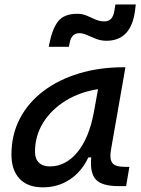

<svg xmlns="http://www.w3.org/2000/svg" viewBox="-20 -821 626 852"><path d="M169.4 10.3Q103 10.3 66.9 -27.8Q30.8 -65.9 30.8 -135.3Q30.8 -223.1 68.1 -294.7Q105.5 -366.2 172.9 -417Q240.2 -467.8 330.6 -495.1Q420.9 -522.5 526.9 -522.5H536.6L472.2 -154.8Q465.3 -115.7 478.3 -98.1Q491.2 -80.6 534.2 -80.6H554.2L539.6 4.9H504.9Q433.1 4.9 405.8 -23.9Q378.4 -52.7 384.8 -122.6H372.1Q342.3 -59.1 289.8 -24.4Q237.3 10.3 169.4 10.3ZM201.2 -82.5Q271.5 -82.5 323.7 -146Q376 -209.5 397 -325.7L415 -425.3Q335 -413.1 271.7 -374.3Q208.5 -335.4 171.9 -277.1Q135.3 -218.8 135.3 -147.5Q135.3 -116.2 152.6 -99.4Q169.9 -82.5 201.2 -82.5ZM196.3 -613.3 199.2 -627.9Q211.9 -692.9 238 -726.3Q264.2 -759.8 323.2 -759.8Q345.7 -759.8 365 -751.5Q384.3 -743.2 403.3 -734.6Q422.4 -726.1 443.8 -726.1Q480 -726.1 487.3 -772L492.2 -801.3H582.5L579.6 -776.9Q563 -640.1 452.6 -640.1Q427.7 -640.1 406 -648.7Q384.3 -657.2 366 -665.5Q347.7 -673.8 332.5 -673.8Q297.9 -673.8 289.6 -632.8L285.6 -613.3Z"/></svg>

Font: Cascadia Mono
Style: Italic
Weight: 400
Italic angle: -10°
Monospace: yes
Designer: Aaron Bell
Foundry: Saja Typeworks
Version: Version 2404.023; ttfautohint (v1.8.4)